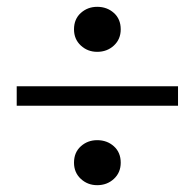

<svg xmlns="http://www.w3.org/2000/svg" viewBox="-20 -611 571 563"><path d="M265 -68Q237 -68 217 -86.5Q197 -105 197 -134Q197 -164 217 -182Q237 -200 265 -200Q294 -200 314 -182Q334 -164 334 -134Q334 -105 314 -86.5Q294 -68 265 -68ZM265 -459Q237 -459 217 -477.5Q197 -496 197 -525Q197 -555 217 -573Q237 -591 265 -591Q294 -591 314 -573Q334 -555 334 -525Q334 -496 314 -477.5Q294 -459 265 -459ZM502 -301H29V-358H502Z"/></svg>

Font: Source Serif Pro
Style: Regular
Weight: 400
Designer: Frank Grießhammer
Foundry: Adobe Systems Incorporated
Version: Version 2.000;PS 1.000;hotconv 16.6.51;makeotf.lib2.5.65220